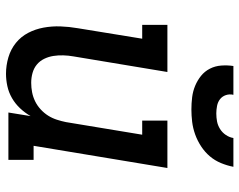

<svg xmlns="http://www.w3.org/2000/svg" viewBox="-99 -691 798 640"><g transform="rotate(90 300.0 -371.0)"><path d="M226 8Q198 8 171 0Q144 -8 123 -25Q102 -42 89.5 -66Q77 -90 72 -117.5Q67 -145 68 -173.5Q69 -202 74 -231L109 -446H63V-530H220L168 -217Q165 -200 164.5 -183Q164 -166 166.5 -150Q169 -134 176 -119.5Q183 -105 195 -95Q207 -85 223 -80.5Q239 -76 256 -76Q272 -76 287.5 -79Q303 -82 317.5 -89Q332 -96 344.5 -107.5Q357 -119 365.5 -132.5Q374 -146 379 -161.5Q384 -177 387 -192L429 -446H382V-530H540L466 -84H513V0H355L367 -74Q356 -55 341 -39Q326 -23 307 -12Q288 -1 267 3.5Q246 8 226 8ZM345 -610Q324 -610 304 -612.5Q284 -615 266 -622.5Q248 -630 233 -642Q218 -654 209 -671.5Q200 -689 198.5 -709.5Q197 -730 200 -750H296Q293 -737 297 -725Q301 -713 310.5 -705.5Q320 -698 333 -695.5Q346 -693 358 -693Q372 -693 385 -695.5Q398 -698 410 -705.5Q422 -713 430 -725Q438 -737 440 -750H536Q532 -729 523.5 -708.5Q515 -688 501 -671.5Q487 -655 468 -642.5Q449 -630 428 -622.5Q407 -615 386 -612.5Q365 -610 345 -610Z"/></g></svg>

Font: Iosevka Curly Slab MdExObl
Style: Regular
Weight: 500
Width: 7
Italic angle: -9°
Monospace: yes
Designer: Belleve Invis
Foundry: Belleve Invis
Version: Version 11.1.0; ttfautohint (v1.8.3)